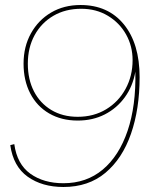

<svg xmlns="http://www.w3.org/2000/svg" viewBox="-20 -735 600 766"><path d="M233 11Q148 11 90.5 -30Q33 -71 21 -156L37 -160Q48 -80 101 -42Q154 -4 233 -4Q325 -4 390 -58.5Q455 -113 489 -213Q523 -313 520 -449Q510 -391 478 -347Q446 -303 398 -278.5Q350 -254 290 -254Q225 -254 176 -282.5Q127 -311 100.5 -362.5Q74 -414 74 -481Q74 -549 103.5 -602Q133 -655 184 -685Q235 -715 301 -715Q411 -715 474 -638Q537 -561 537 -427Q537 -300 502.5 -201Q468 -102 400.5 -45.5Q333 11 233 11ZM290 -269Q354 -269 403.5 -299Q453 -329 481 -380.5Q509 -432 509 -495Q509 -551 483 -597.5Q457 -644 410.5 -672Q364 -700 304 -700Q241 -700 193 -672Q145 -644 118 -594.5Q91 -545 91 -481Q91 -418 115.5 -370.5Q140 -323 185 -296Q230 -269 290 -269Z"/></svg>

Font: Prodigy Sans Thin
Style: Italic
Weight: 100
Italic angle: -13°
Designer: Wei Huang
Foundry: Wei Huang
Version: Version 1.003; ttfautohint (v1.8.3)